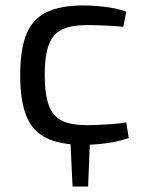

<svg xmlns="http://www.w3.org/2000/svg" viewBox="-20 -519 529 704"><path d="M310 -5 303 165H246L238 -5ZM286 -499Q308 -499 335 -497Q362 -495 390.5 -490Q419 -485 443 -476L432 -421Q399 -424 362.5 -425.5Q326 -427 300 -427Q242 -427 208 -411Q174 -395 159 -355Q144 -315 144 -244Q144 -173 159 -132.5Q174 -92 208 -76Q242 -60 300 -60Q315 -60 339 -61Q363 -62 390.5 -64Q418 -66 443 -70L452 -13Q415 0 371.5 6Q328 12 285 12Q201 12 150 -13Q99 -38 76.5 -94Q54 -150 54 -244Q54 -338 77 -394Q100 -450 151 -474.5Q202 -499 286 -499Z"/></svg>

Font: Exo 2
Style: Regular
Weight: 400
Designer: Natanael Gama
Foundry: Natanael Gama
Version: Version 2.010